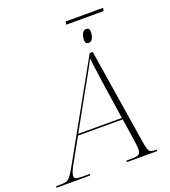

<svg xmlns="http://www.w3.org/2000/svg" viewBox="-228 -1069 1053 1190"><g transform="rotate(-20 298.5 -474.5)"><path d="M340 -929 344 -949H591L587 -929ZM433 -775Q411 -775 411 -801Q411 -822 419.5 -842Q428 -862 447 -862Q469 -862 469 -836Q469 -812 460 -793.5Q451 -775 433 -775ZM-62 0 -60 -10H-29Q-5 -10 9.5 -15.5Q24 -21 38.5 -41Q53 -61 77 -105L417 -714H437L536 -91Q542 -54 547.5 -37Q553 -20 563 -15Q573 -10 591 -10H604L602 0H402L404 -10H439Q474 -10 485.5 -19Q497 -28 497 -52Q497 -63 495.5 -77.5Q494 -92 493 -97L469 -258H174L87 -102Q76 -83 68 -64Q60 -45 60 -35Q60 -19 70.5 -14.5Q81 -10 112 -10H162L160 0ZM310 -504 179 -268H467L435 -480Q431 -509 425.5 -547Q420 -585 415 -621.5Q410 -658 408 -683Q396 -658 383 -634.5Q370 -611 353 -580.5Q336 -550 310 -504Z"/></g></svg>

Font: Noto Serif Display ExtraLight
Style: Italic
Weight: 200
Italic angle: -12°
Designer: Monotype Design Team
Foundry: Monotype Imaging Inc.
Version: Version 2.009